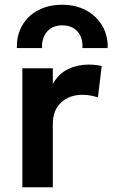

<svg xmlns="http://www.w3.org/2000/svg" viewBox="-20 -787 473 807"><path d="M74 0V-500H202V-434.5Q228 -478.5 267.2 -497Q306.5 -515.5 352 -515.5Q368 -515.5 381.5 -514Q395 -512.5 407.5 -509.5L391.5 -377.5Q376 -383 359.2 -385.8Q342.5 -388.5 326 -388.5Q272 -388.5 237 -356.2Q202 -324 202 -266V0ZM51 -585Q49.5 -638.5 73.2 -679.8Q97 -721 140.5 -744Q184 -767 242 -767Q298.5 -767 342 -743.5Q385.5 -720 409.8 -679Q434 -638 432.5 -585H326.5Q329 -628.5 305.8 -654.5Q282.5 -680.5 242 -680.5Q201.5 -680.5 178.2 -654.5Q155 -628.5 156.5 -585Z"/></svg>

Font: Geologica Medium
Style: Regular
Weight: 500
Designer: Sindre Bremnes, Frode Helland
Foundry: Monokrom Skriftforlag AS
Version: Version 1.010;gftools[0.9.28]